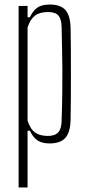

<svg xmlns="http://www.w3.org/2000/svg" viewBox="-20 -626 382 846"><path d="M62 200V-600H101.5V-550H111.5Q125.5 -579.5 145.2 -592.8Q165 -606 199.5 -606Q246.5 -606 268 -582.2Q289.5 -558.5 291 -503.5Q292 -470 292.2 -416Q292.5 -362 292.5 -302Q292.5 -242 292.2 -187.5Q292 -133 291 -96.5Q289.5 -42 267.5 -18Q245.5 6 198.5 6Q165.5 6 145.8 -7Q126 -20 111.5 -50H101.5V200ZM191 -27Q222 -27 236.5 -42.8Q251 -58.5 251.5 -94.5Q254 -171.5 254.5 -225.2Q255 -279 254.8 -322Q254.5 -365 253.5 -408.2Q252.5 -451.5 251.5 -505.5Q251 -541.5 237.5 -557.2Q224 -573 192 -573Q154.5 -573 133.8 -556.8Q113 -540.5 101.5 -505.5V-94.5Q113.5 -57 134.8 -42Q156 -27 191 -27Z"/></svg>

Font: Big Shoulders Thin
Style: Regular
Weight: 100
Version: Version 2.002